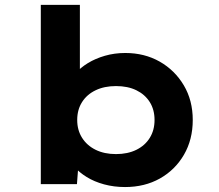

<svg xmlns="http://www.w3.org/2000/svg" viewBox="-20 -760 902 791"><path d="M495.2 10.6Q449.4 10.6 408.7 -0.5Q368 -11.6 337.2 -30.7Q306.3 -49.8 286.2 -72.8Q266 -95.7 260.6 -118.4L306.2 -123.5L297 -1.3H148.1V-740H309.1V-404.4L265.4 -410.3Q271 -434.6 291 -457.7Q311 -480.9 341.9 -499.9Q372.9 -518.9 412.4 -530.3Q451.9 -541.7 496 -541.7Q575.3 -541.7 637.9 -506.2Q700.4 -470.6 737.3 -408.4Q774.1 -346.3 774.1 -265.7Q774.1 -185 737.8 -122.4Q701.4 -59.9 638.7 -24.6Q575.9 10.6 495.2 10.6ZM457.9 -125.2Q506.1 -125.2 542 -142.9Q577.8 -160.7 597.2 -192.3Q616.7 -223.9 616.7 -265.7Q616.7 -308.1 597 -339.5Q577.2 -370.9 541.9 -388.1Q506.6 -405.4 457.9 -405.4Q409.7 -405.4 373.9 -388.1Q338 -370.9 318.1 -339.5Q298.1 -308.1 298.1 -265.7Q298.1 -223.9 318.1 -192.3Q338 -160.7 373.9 -142.9Q409.7 -125.2 457.9 -125.2Z"/></svg>

Font: Lexend Giga
Style: Regular
Weight: 400
Designer: Bonnie Shaver-Troup, Thomas Jockin
Foundry: Lexend
Version: Version 1.007